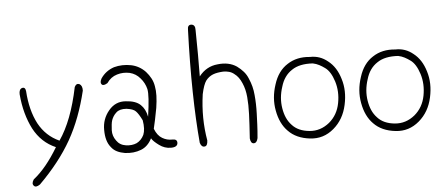

<svg xmlns="http://www.w3.org/2000/svg" viewBox="-54 -856 2609 1120"><g transform="rotate(-5 1250.0 -296.0)"><path d="M435 -399Q416 -320 389.5 -249.5Q363 -179 328 -117Q258 6 138 125Q113 142 102 129Q89 116 105 92Q180 33 250 -84Q166 -120 121 -205Q99 -248 85 -299Q71 -350 66 -410Q65 -439 83 -445Q102 -450 105 -425Q112 -312 154 -232Q196 -155 274 -120Q312 -175 341 -251Q370 -327 390 -424Q401 -446 419 -438Q436 -428 435 -399Z M550 -460Q578 -502 628 -519Q676 -532 728 -522Q777 -512 812 -475Q829 -456 840.5 -434.5Q852 -413 856 -388Q861 -363 860 -331.5Q859 -300 853 -261Q846 -222 839.5 -192Q833 -162 828 -141Q844 -100 872 -84Q899 -68 930 -69Q959 -70 958 -47Q957 -22 918 -22Q881 -22 850 -45Q817 -69 807 -87Q784 -41 743 -25Q699 -8 648 -15Q623 -19 602.5 -29Q582 -39 568 -58Q539 -93 539 -159Q538 -223 579 -272Q619 -320 679 -315Q737 -312 765 -285Q792 -260 801 -214Q819 -337 811 -375Q802 -412 777 -440Q753 -469 716 -478Q678 -486 642 -475Q605 -464 582 -430Q558 -415 548 -425Q537 -436 550 -460ZM768 -196Q749 -235 733 -251Q719 -266 679 -271Q639 -274 619 -255Q608 -245 601.5 -234.5Q595 -224 591 -213Q587 -201 585.5 -186.5Q584 -172 583 -154Q582 -120 603 -92Q622 -64 658 -59Q693 -54 721 -66Q749 -80 764 -111Q777 -143 768 -196Z M1130 -317Q1110 -177 1133 -46Q1132 -13 1114 -12Q1096 -10 1088 -36Q1076 -169 1073 -334.5Q1070 -500 1077 -698Q1076 -729 1100 -727Q1122 -724 1121 -694Q1122 -619 1122.5 -551Q1123 -483 1122 -422Q1165 -477 1231 -483Q1297 -491 1343 -460Q1365 -444 1381 -425.5Q1397 -407 1406 -384Q1427 -337 1431 -286Q1436 -235 1434 -177Q1433 -149 1431.5 -113Q1430 -77 1426 -34Q1420 -6 1402 -6Q1384 -6 1381 -36Q1384 -80 1386 -115.5Q1388 -151 1389 -178Q1390 -205 1389.5 -230.5Q1389 -256 1387 -278Q1385 -301 1380 -321.5Q1375 -342 1367 -360Q1359 -379 1348.5 -393.5Q1338 -408 1324 -418Q1311 -429 1294.5 -433.5Q1278 -438 1261 -438Q1243 -437 1228 -434.5Q1213 -432 1200 -427Q1175 -417 1158 -395Q1142 -373 1130 -317Z M1772 -479Q1830 -481 1876 -443Q1924 -406 1945 -335Q1967 -265 1949 -183Q1931 -99 1871 -48Q1810 4 1732 -5Q1651 -14 1605 -62Q1560 -107 1546 -185Q1532 -259 1558 -337Q1582 -414 1639 -450Q1695 -487 1772 -479ZM1785 -440Q1707 -445 1662 -414Q1614 -383 1596 -320Q1575 -256 1585 -195Q1590 -164 1601 -139Q1612 -114 1631 -94Q1666 -55 1732 -49Q1796 -43 1849 -86Q1899 -128 1912 -196Q1925 -264 1906 -324Q1887 -384 1854 -407Q1839 -418 1822 -427Q1805 -436 1785 -440Z M2272 -479Q2330 -481 2376 -443Q2424 -406 2445 -335Q2467 -265 2449 -183Q2431 -99 2371 -48Q2310 4 2232 -5Q2151 -14 2105 -62Q2060 -107 2046 -185Q2032 -259 2058 -337Q2082 -414 2139 -450Q2195 -487 2272 -479ZM2285 -440Q2207 -445 2162 -414Q2114 -383 2096 -320Q2075 -256 2085 -195Q2090 -164 2101 -139Q2112 -114 2131 -94Q2166 -55 2232 -49Q2296 -43 2349 -86Q2399 -128 2412 -196Q2425 -264 2406 -324Q2387 -384 2354 -407Q2339 -418 2322 -427Q2305 -436 2285 -440Z"/></g></svg>

Font: Yomogi
Style: Regular
Weight: 400
Designer: satsuyako
Foundry: satsuyako
Version: Version 3.100